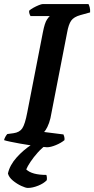

<svg xmlns="http://www.w3.org/2000/svg" viewBox="-33 -724 463 944"><path d="M198 0Q191 0 169.5 -2.5Q148 -5 120.5 -9Q93 -13 65.5 -18Q38 -23 16.5 -27.5Q-5 -32 -13 -35Q-11 -44 -6 -52.5Q-1 -61 3 -65L33 -69Q63 -73 76.5 -93Q90 -113 101 -171L178 -566Q187 -612 198 -628Q209 -644 212 -645H117Q115 -648 112.5 -654.5Q110 -661 110 -671Q117 -678 130.5 -685.5Q144 -693 157.5 -698.5Q171 -704 177 -704H402Q405 -699 408 -688Q411 -677 410 -663L363 -650Q330 -641 317 -622.5Q304 -604 297 -564L215 -143Q209 -118 200 -100Q191 -82 184 -75L279 -63Q281 -59 283 -51.5Q285 -44 284 -35Q267 -21 241.5 -10.5Q216 0 198 0ZM104 200Q93 200 71.5 190Q50 180 30.5 164Q11 148 6 129Q15 88 48.5 50.5Q82 13 124 -14L200 -16Q174 2 153 25.5Q132 49 117 71.5Q102 94 96 109Q124 136 195 136Q199 148 197 162Q182 178 154.5 189Q127 200 104 200Z"/></svg>

Font: Texturina 72pt 72pt Regular
Style: Bold Italic
Weight: 700
Italic angle: -11°
Designer: Guillermo Torres Carreño
Foundry: Omnibus-Type
Version: Version 1.002; ttfautohint (v1.8.3)